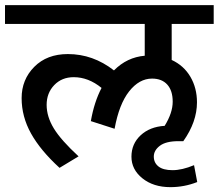

<svg xmlns="http://www.w3.org/2000/svg" viewBox="-35 -669 866 760"><path d="M639.5 71.8Q572.3 71.8 528.8 36.9Q485.3 2 485.3 -48.8Q485.3 -99.6 521.7 -133.5Q558.1 -167.3 616.8 -170.9Q648.6 -222.4 648.6 -266.4Q648.6 -310.4 627.1 -334.2Q605.7 -357.9 566.7 -357.9Q516.2 -357.9 476.2 -307.4Q436.3 -256.8 418.6 -159.3L324.6 -189.6Q337.7 -264.9 367 -321Q315 -363.5 256.8 -363.5Q209.8 -363.5 179.7 -332.2Q149.6 -300.8 149.6 -254Q149.6 -207.3 178 -160.8Q206.3 -114.3 276 -50.1L200.7 -4.6Q125.4 -73.3 88 -140.3Q50.6 -207.3 50.6 -280.6Q50.6 -353.9 100.6 -404.4Q150.7 -455 233.6 -455Q333.2 -455 416.1 -390.3Q467.6 -442.4 537.9 -448.4V-574.3H-15.2V-648.6H810.9V-574.3H644.6V-431.7Q692.6 -409.5 718.7 -365Q744.7 -320.5 744.7 -263.9Q744.7 -186.6 690.6 -110.2H671.4Q621.8 -110.2 597.8 -92Q573.8 -73.8 573.8 -49.3Q573.8 -24.8 592.3 -10.1Q610.7 4.6 648.1 4.6Q685.5 4.6 733.1 -15.2L745.7 51.6Q694.6 71.8 639.5 71.8Z"/></svg>

Font: Khula SemiBold
Style: Regular
Weight: 600
Designer: Erin McLaughlin, Steve Matteson
Version: Version 1.002;PS 1.0;hotconv 1.0.72;makeotf.lib2.5.5900; ttf